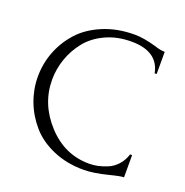

<svg xmlns="http://www.w3.org/2000/svg" viewBox="-123 -782 869 903"><g transform="rotate(20 311.5 -330.0)"><path d="M397 -634Q326 -634 269 -607.5Q212 -581 177.5 -538Q143 -495 125 -443.5Q107 -392 107 -338Q107 -217 194.5 -121.5Q282 -26 405 -26Q427 -26 448.5 -30.5Q470 -35 495.5 -45.5Q521 -56 541.5 -78.5Q562 -101 572 -133H582V-22Q564 -22 514 -9Q440 10 390 10Q306 10 237.5 -19.5Q169 -49 126.5 -98Q84 -147 61.5 -206.5Q39 -266 39 -329Q39 -393 61.5 -452.5Q84 -512 127.5 -561Q171 -610 242 -640Q313 -670 401 -670Q445 -670 508 -652Q537 -642 560 -642V-531H550Q530 -634 397 -634Z"/></g></svg>

Font: Forum
Style: Regular
Weight: 400
Designer: Denis Masharov
Foundry: Denis Masharov
Version: Version 1.000